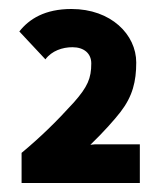

<svg xmlns="http://www.w3.org/2000/svg" viewBox="-20 -868 360 427"><path d="M183 -727C183 -694 175 -675 144 -640C104 -596 70 -563 28 -528V-461H291V-547H191L181 -546C211 -575 234 -601 248 -619C275 -654 283 -687 283 -729C283 -791 227 -848 139 -848C80 -848 45 -826 23 -798L81 -736C95 -755 119 -763 141 -763C167 -763 183 -749 183 -727Z"/></svg>

Font: Kreadon Extra Bold
Style: Regular
Weight: 800
Designer: kohakuno
Foundry: StudioGnu
Version: Version 1.000;Glyphs 3.1.2 (3151)